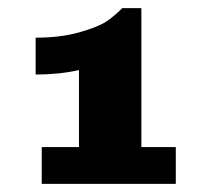

<svg xmlns="http://www.w3.org/2000/svg" viewBox="-20 -791 529 474"><path d="M68 -607V-698Q129 -698 175 -711Q221 -724 241 -737Q261 -750 282 -771H329V-428H414V-337H83V-428H175V-618Q126 -607 68 -607Z"/></svg>

Font: Coval
Style: Black
Weight: 1000
Foundry: Context Ltd
Version: Version 001.000